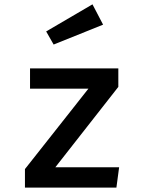

<svg xmlns="http://www.w3.org/2000/svg" viewBox="-20 -852 655 872"><path d="M231.3 -92.3H521L508.7 0H93.3V-84.1L381.5 -449.2H116.4V-541.5H517.4V-457.4ZM400 -832.3 448.2 -740 223.6 -649.7 189.7 -709.2Z"/></svg>

Font: Fira Code Medium
Style: Regular
Weight: 500
Designer: Carrois Corporate, Edenspiekermann AG, Nikita Prokopov
Foundry: Carrois Corporate, Edenspiekermann AG, Nikita Prokopov
Version: Version 6.002